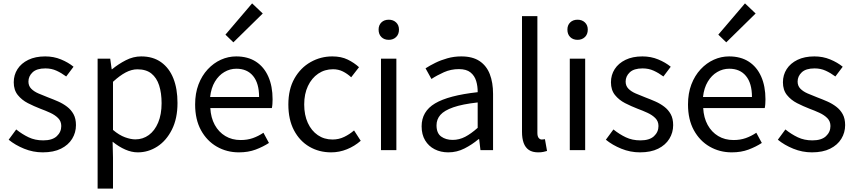

<svg xmlns="http://www.w3.org/2000/svg" viewBox="-20 -892 5079 1141"><path d="M234.1 13.4Q176.6 13.4 123.3 -8.3Q70 -30 31.5 -61.7L76.4 -122.7Q111.7 -94.3 150 -76.1Q188.2 -57.8 236.9 -57.8Q290.8 -57.8 317.4 -82.6Q344.1 -107.5 344.1 -143.1Q344.1 -171.1 325.7 -189.8Q307.2 -208.5 278.5 -221.7Q249.7 -235 219.5 -246Q181.9 -260.6 145.6 -279.1Q109.4 -297.7 85.5 -327.5Q61.7 -357.2 61.7 -403Q61.7 -446.6 84 -481.3Q106.3 -516 148.2 -536.4Q190.1 -556.8 248.8 -556.8Q299.3 -556.8 342.6 -538.8Q385.9 -520.9 417 -495.4L373.4 -437.5Q345.4 -458.3 315.6 -471.9Q285.8 -485.5 249.9 -485.5Q198.2 -485.5 173.6 -462.2Q149 -438.9 149 -407.3Q149 -381.8 165.4 -365Q181.7 -348.2 208.8 -336.5Q236 -324.7 266.2 -313.1Q296.2 -301.9 325.5 -289Q354.7 -276.1 378.5 -257.9Q402.4 -239.8 416.9 -213.5Q431.4 -187.2 431.4 -148.2Q431.4 -104.1 408.7 -67.1Q386 -30.1 342.3 -8.4Q298.7 13.4 234.1 13.4Z M560.1 229V-543.4H635L643.7 -480.5H646.1Q683.2 -511.1 727.5 -533.9Q771.9 -556.8 818.9 -556.8Q889.4 -556.8 937.5 -522.3Q985.7 -487.8 1010.3 -426.1Q1034.8 -364.3 1034.8 -280Q1034.8 -187.5 1001.5 -121.5Q968.3 -55.6 914.7 -21.1Q861.1 13.4 798.9 13.4Q762.3 13.4 724.2 -3.3Q686.1 -20 649.2 -49.9L651.5 45.2V229ZM784.3 -63.7Q829 -63.7 864.3 -89.4Q899.6 -115.2 919.9 -163.6Q940.3 -212 940.3 -278.8Q940.3 -339.2 925.7 -384.5Q911.1 -429.8 879.8 -454.9Q848.5 -480.1 796.4 -480.1Q762.3 -480.1 726.6 -461.3Q691 -442.4 651.5 -405.9V-119.9Q688.4 -88.7 723 -76.2Q757.6 -63.7 784.3 -63.7Z M1399.7 13.4Q1327.5 13.4 1268.4 -20.6Q1209.3 -54.6 1174.4 -118.2Q1139.6 -181.9 1139.6 -271Q1139.6 -337.5 1159.6 -390.1Q1179.7 -442.7 1214.5 -480.1Q1249.4 -517.6 1293 -537.2Q1336.6 -556.8 1383.4 -556.8Q1452.6 -556.8 1500.8 -525.7Q1549 -494.5 1574.4 -437.1Q1599.9 -379.7 1599.9 -301.7Q1599.9 -287.4 1598.9 -274.1Q1598 -260.7 1595.6 -249.7H1229.9Q1233 -192.4 1256.3 -149.8Q1279.7 -107.2 1319.1 -83.5Q1358.4 -59.8 1410.3 -59.8Q1449.8 -59.8 1482.5 -71.2Q1515.1 -82.7 1545.5 -103.1L1578.3 -42.5Q1542.8 -19.4 1499 -3Q1455.2 13.4 1399.7 13.4ZM1228.7 -315.5H1519.7Q1519.7 -397.1 1484.2 -440.3Q1448.8 -483.6 1384.5 -483.6Q1346.5 -483.6 1313.1 -463.9Q1279.7 -444.3 1257.2 -406.9Q1234.7 -369.6 1228.7 -315.5ZM1366.9 -640.4 1319.7 -686.1 1478.2 -871.9 1541.5 -811.8Z M1947.9 13.4Q1875.9 13.4 1818.3 -20.3Q1760.7 -54 1727.1 -117.6Q1693.6 -181.2 1693.6 -271Q1693.6 -361.9 1729.9 -425.7Q1766.2 -489.4 1825.9 -523.1Q1885.5 -556.8 1954.8 -556.8Q2008 -556.8 2046.6 -537.8Q2085.1 -518.9 2113.5 -492.7L2067 -432.8Q2043.8 -454.3 2017.4 -467.4Q1991.1 -480.5 1959.1 -480.5Q1909.7 -480.5 1870.9 -454.2Q1832.2 -427.8 1810 -380.8Q1787.8 -333.8 1787.8 -271Q1787.8 -208.7 1809.2 -161.8Q1830.7 -114.9 1868.6 -88.9Q1906.5 -62.9 1956.3 -62.9Q1993.7 -62.9 2026 -78.7Q2058.3 -94.4 2084 -116.9L2123.7 -55.4Q2087.2 -23.3 2041.9 -5Q1996.6 13.4 1947.9 13.4Z M2244.1 0V-543.4H2335.5V0ZM2290.4 -655.3Q2263.1 -655.3 2246.5 -671.8Q2229.9 -688.2 2229.9 -716.2Q2229.9 -742.6 2246.5 -758.7Q2263.1 -774.9 2290.4 -774.9Q2316.7 -774.9 2333.9 -758.7Q2351 -742.6 2351 -716.2Q2351 -688.2 2333.9 -671.8Q2316.7 -655.3 2290.4 -655.3Z M2644.2 13.4Q2598.9 13.4 2563.1 -4.9Q2527.2 -23.2 2506.4 -57.9Q2485.6 -92.5 2485.6 -141.3Q2485.6 -230.1 2565.5 -277.5Q2645.3 -325 2818.7 -344.2Q2819.1 -379.4 2809.8 -410.5Q2800.5 -441.7 2776.2 -461.5Q2751.9 -481.3 2707 -481.3Q2659.6 -481.3 2618.1 -462.8Q2576.7 -444.3 2544 -422.7L2508.9 -486Q2534 -502.3 2566.8 -518.5Q2599.6 -534.7 2638.9 -545.7Q2678.1 -556.8 2721.5 -556.8Q2788.2 -556.8 2829.8 -529.1Q2871.3 -501.4 2890.7 -451.5Q2910.1 -401.6 2910.1 -334V0H2835.2L2827.5 -64.9H2823.7Q2785.6 -32.7 2740.3 -9.7Q2694.9 13.4 2644.2 13.4ZM2669.8 -60.6Q2709 -60.6 2744.3 -79Q2779.5 -97.4 2818.7 -132.4V-283.2Q2727.7 -273.1 2673.8 -254.3Q2620 -235.5 2597 -209.1Q2574.1 -182.6 2574.1 -147.4Q2574.1 -100.4 2601.9 -80.5Q2629.6 -60.6 2669.8 -60.6Z M3178.3 13.4Q3144.1 13.4 3122.9 -0.9Q3101.8 -15.3 3091.9 -42.6Q3082.1 -69.9 3082.1 -108.1V-796H3173.5V-102.1Q3173.5 -81.5 3181.3 -72.2Q3189 -62.9 3199 -62.9Q3202.8 -62.9 3206.8 -63.4Q3210.8 -63.9 3218.4 -64.9L3230.9 5.1Q3221.1 8 3208.9 10.7Q3196.7 13.4 3178.3 13.4Z M3366.1 0V-543.4H3457.5V0ZM3412.4 -655.3Q3385.1 -655.3 3368.5 -671.8Q3351.9 -688.2 3351.9 -716.2Q3351.9 -742.6 3368.5 -758.7Q3385.1 -774.9 3412.4 -774.9Q3438.7 -774.9 3455.9 -758.7Q3473 -742.6 3473 -716.2Q3473 -688.2 3455.9 -671.8Q3438.7 -655.3 3412.4 -655.3Z M3783.1 13.4Q3725.6 13.4 3672.3 -8.3Q3619 -30 3580.5 -61.7L3625.4 -122.7Q3660.7 -94.3 3699 -76.1Q3737.2 -57.8 3785.9 -57.8Q3839.8 -57.8 3866.4 -82.6Q3893.1 -107.5 3893.1 -143.1Q3893.1 -171.1 3874.7 -189.8Q3856.2 -208.5 3827.5 -221.7Q3798.7 -235 3768.5 -246Q3730.9 -260.6 3694.6 -279.1Q3658.4 -297.7 3634.5 -327.5Q3610.7 -357.2 3610.7 -403Q3610.7 -446.6 3633 -481.3Q3655.3 -516 3697.2 -536.4Q3739.1 -556.8 3797.8 -556.8Q3848.3 -556.8 3891.6 -538.8Q3934.9 -520.9 3966 -495.4L3922.4 -437.5Q3894.4 -458.3 3864.6 -471.9Q3834.8 -485.5 3798.9 -485.5Q3747.2 -485.5 3722.6 -462.2Q3698 -438.9 3698 -407.3Q3698 -381.8 3714.4 -365Q3730.7 -348.2 3757.8 -336.5Q3785 -324.7 3815.2 -313.1Q3845.2 -301.9 3874.5 -289Q3903.7 -276.1 3927.5 -257.9Q3951.4 -239.8 3965.9 -213.5Q3980.4 -187.2 3980.4 -148.2Q3980.4 -104.1 3957.7 -67.1Q3935 -30.1 3891.3 -8.4Q3847.7 13.4 3783.1 13.4Z M4328.7 13.4Q4256.5 13.4 4197.4 -20.6Q4138.3 -54.6 4103.4 -118.2Q4068.6 -181.9 4068.6 -271Q4068.6 -337.5 4088.6 -390.1Q4108.7 -442.7 4143.5 -480.1Q4178.4 -517.6 4222 -537.2Q4265.6 -556.8 4312.4 -556.8Q4381.6 -556.8 4429.8 -525.7Q4478 -494.5 4503.4 -437.1Q4528.9 -379.7 4528.9 -301.7Q4528.9 -287.4 4527.9 -274.1Q4527 -260.7 4524.6 -249.7H4158.9Q4162 -192.4 4185.3 -149.8Q4208.7 -107.2 4248.1 -83.5Q4287.4 -59.8 4339.3 -59.8Q4378.8 -59.8 4411.5 -71.2Q4444.1 -82.7 4474.5 -103.1L4507.3 -42.5Q4471.8 -19.4 4428 -3Q4384.2 13.4 4328.7 13.4ZM4157.7 -315.5H4448.7Q4448.7 -397.1 4413.2 -440.3Q4377.8 -483.6 4313.5 -483.6Q4275.5 -483.6 4242.1 -463.9Q4208.7 -444.3 4186.2 -406.9Q4163.7 -369.6 4157.7 -315.5ZM4295.9 -640.4 4248.7 -686.1 4407.2 -871.9 4470.5 -811.8Z M4805.1 13.4Q4747.6 13.4 4694.3 -8.3Q4641 -30 4602.5 -61.7L4647.4 -122.7Q4682.7 -94.3 4721 -76.1Q4759.2 -57.8 4807.9 -57.8Q4861.8 -57.8 4888.4 -82.6Q4915.1 -107.5 4915.1 -143.1Q4915.1 -171.1 4896.7 -189.8Q4878.2 -208.5 4849.5 -221.7Q4820.7 -235 4790.5 -246Q4752.9 -260.6 4716.6 -279.1Q4680.4 -297.7 4656.5 -327.5Q4632.7 -357.2 4632.7 -403Q4632.7 -446.6 4655 -481.3Q4677.3 -516 4719.2 -536.4Q4761.1 -556.8 4819.8 -556.8Q4870.3 -556.8 4913.6 -538.8Q4956.9 -520.9 4988 -495.4L4944.4 -437.5Q4916.4 -458.3 4886.6 -471.9Q4856.8 -485.5 4820.9 -485.5Q4769.2 -485.5 4744.6 -462.2Q4720 -438.9 4720 -407.3Q4720 -381.8 4736.4 -365Q4752.7 -348.2 4779.8 -336.5Q4807 -324.7 4837.2 -313.1Q4867.2 -301.9 4896.5 -289Q4925.7 -276.1 4949.5 -257.9Q4973.4 -239.8 4987.9 -213.5Q5002.4 -187.2 5002.4 -148.2Q5002.4 -104.1 4979.7 -67.1Q4957 -30.1 4913.3 -8.4Q4869.7 13.4 4805.1 13.4Z"/></svg>

Font: Shanggu Sans SC VF
Style: Regular
Weight: 250
Designer: GuiWonder
Version: Version 1.021